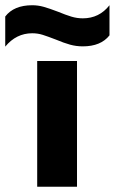

<svg xmlns="http://www.w3.org/2000/svg" viewBox="-90 -713 438 733"><path d="M-70 -650Q-37 -693 33 -693Q55 -693 76.5 -687Q98 -681 132 -668Q161 -656 182.5 -649.5Q204 -643 226 -643Q289 -643 328 -693V-578Q295 -536 226 -536Q201 -536 177.5 -542.5Q154 -549 123 -562Q92 -574 73 -580Q54 -586 33 -586Q-28 -586 -70 -535ZM52 -480H204V0H52Z"/></svg>

Font: Prompt SemiBold
Style: Regular
Weight: 600
Designer: Katatrad Team
Foundry: CadsonDemak
Version: Version 1.001